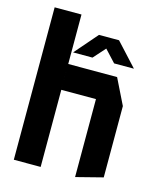

<svg xmlns="http://www.w3.org/2000/svg" viewBox="-114 -841 761 926"><g transform="rotate(15 266.0 -378.5)"><path d="M43 0V-761H177V0ZM350 4V-385H484V-30L351 4ZM177 -385V-514H421L484 -386V-385ZM390 -574 299 -672 384 -688 488 -575V-574ZM186 -574V-575L284 -688H384L282 -574Z"/></g></svg>

Font: Foldit SemiBold
Style: Regular
Weight: 600
Version: Version 1.003